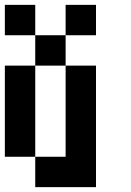

<svg xmlns="http://www.w3.org/2000/svg" viewBox="-20 -645 540 790"><path d="M125 -625V-500H0V-625ZM375 -625V-500H250V-625ZM250 -500V-375H125V-500ZM125 -375V0H250V-375H375V125H125V0H0V-375Z"/></svg>

Font: Bytesized
Style: Regular
Weight: 400
Monospace: yes
Designer: baltdev
Version: Version 1.000